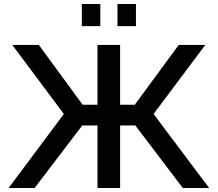

<svg xmlns="http://www.w3.org/2000/svg" viewBox="-20 -933 1080 953"><path d="M386.2 -803.2V-913.1H478V-803.2ZM563 -803.2V-913.1H654.8V-803.2ZM22.9 0 296.9 -367.2 41 -710H172.9L390.1 -413.1H463.9V-710H576.2V-413.1H648.9L867.2 -710H999L742.2 -367.2L1018.1 0H887.2L651.9 -310.1H576.2V0H463.9V-310.1H388.2L151.9 0Z"/></svg>

Font: Rawline SemiBold
Style: Regular
Weight: 600
Designer: Matt McInerney, Pablo Impallari, Rodrigo Fuenzalida
Foundry: Matt McInerney, Pablo Impallari, Rodrigo Fuenzalida
Version: Version 4.020;PS 004.020;hotconv 1.0.88;makeotf.lib2.5.64775